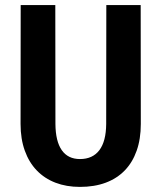

<svg xmlns="http://www.w3.org/2000/svg" viewBox="-20 -731 640 761"><path d="M537.6 -710.9 538.1 -239.7Q538.1 -180.2 521.7 -133.8Q505.4 -87.4 474.4 -55.4Q443.4 -23.4 398.7 -6.8Q354 9.8 296.9 9.8Q243.2 9.8 200 -6.8Q156.7 -23.4 126 -55.2Q95.2 -86.9 78.4 -133.5Q61.5 -180.2 61.5 -239.7L62 -710.9H199.2L199.7 -239.7Q200.2 -170.9 224.9 -135.7Q249.5 -100.6 296.9 -100.6Q347.2 -100.6 373.8 -135.7Q400.4 -170.9 400.9 -239.7L401.4 -710.9Z"/></svg>

Font: Roboto Mono
Style: Bold
Weight: 700
Designer: Google
Version: Version 2.000985; 2015; ttfautohint (v1.3)